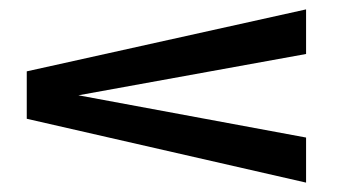

<svg xmlns="http://www.w3.org/2000/svg" viewBox="-20 -515 723 409"><path d="M632 -400 147 -312 632 -222V-126L37 -262V-363L632 -495Z"/></svg>

Font: Sarpanch SemiBold
Style: Regular
Weight: 600
Designer: Manushi Parikh (Devanagari and Latin), Jyotish Sonowal (Devanagari)
Foundry: Indian Type Foundry
Version: Version 2.004;PS 1.0;hotconv 1.0.78;makeotf.lib2.5.61930; tt